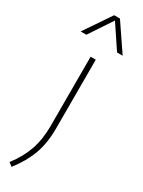

<svg xmlns="http://www.w3.org/2000/svg" viewBox="-299 -839 816 1096"><g transform="rotate(30 108.5 -291.0)"><path d="M15 230 -9 212Q43 145 67.2 75Q91.5 5 91.5 -83V-540H125.5V-86Q125.5 9.5 98.8 83.2Q72 157 15 230ZM-30 -636.5 89.5 -812.5H127.5L247 -636.5H210L108.5 -788.5L7.5 -636.5Z"/></g></svg>

Font: Encode Sans SmExp Th
Style: Regular
Weight: 100
Width: 6
Designer: Multiple Designers
Foundry: Impallari Type
Version: Version 3.002; ttfautohint (v1.8.3) -l 8 -r 50 -G 200 -x 14 